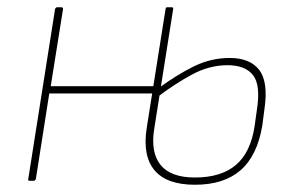

<svg xmlns="http://www.w3.org/2000/svg" viewBox="-20 -499 812 530"><path d="M62 0Q56 0 58 -5L132 -474Q134 -479 138 -479H149Q154 -479 154 -474L120 -261H407L404 -241H116L79 -5Q77 0 73 0ZM518 11Q440 11 406.5 -29Q373 -69 385 -146L437 -474Q438 -479 441 -479H454Q459 -479 458 -474L406 -145Q395 -79 423 -44Q451 -9 518 -9Q590 -9 631 -43.5Q672 -78 683 -152L689 -195Q700 -264 678.5 -291.5Q657 -319 608 -319Q558 -319 510.5 -293.5Q463 -268 413 -230L417 -255Q467 -292 514.5 -315.5Q562 -339 614 -339Q670 -339 695.5 -306Q721 -273 710 -198L704 -152Q690 -69 644 -29Q598 11 518 11Z"/></svg>

Font: Sofia Sans Semi Condensed Thin
Style: Italic
Weight: 250
Italic angle: -9°
Version: Version 4.100